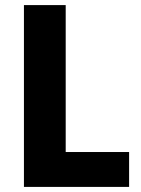

<svg xmlns="http://www.w3.org/2000/svg" viewBox="-20 -734 553 754"><path d="M74 0H487V-137H238V-714H74Z"/></svg>

Font: Noto Sans Myanmar UI SemiCondensed ExtraBold
Style: Regular
Weight: 800
Width: 4
Designer: Monotype Design Team
Foundry: Monotype Imaging Inc.
Version: Version 2.103